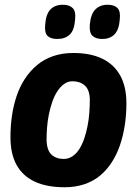

<svg xmlns="http://www.w3.org/2000/svg" viewBox="-20 -778 584 808"><path d="M252 10Q177 10 126.5 -13.5Q76 -37 50 -83.5Q24 -130 24 -201Q24 -248 30.5 -292Q37 -336 50.5 -375.5Q64 -415 85.5 -447.5Q107 -480 136.5 -504.5Q166 -529 204 -542Q242 -555 289 -555Q360 -555 409.5 -531.5Q459 -508 485.5 -461Q512 -414 512 -343Q512 -295 505 -250Q498 -205 484.5 -166Q471 -127 450 -94.5Q429 -62 400.5 -38.5Q372 -15 334.5 -2.5Q297 10 252 10ZM250 -109Q270 -110 286 -121Q302 -132 314 -151Q326 -170 334.5 -195Q343 -220 348.5 -248Q354 -276 356 -305Q358 -334 358 -360Q357 -400 337 -418Q317 -436 285 -436Q265 -436 249 -424Q233 -412 220.5 -392.5Q208 -373 199.5 -348Q191 -323 185.5 -295.5Q180 -268 178 -241Q176 -214 176 -189Q177 -146 196.5 -127.5Q216 -109 250 -109ZM410 -614Q383 -614 369 -627.5Q355 -641 358 -675Q362 -719 381.5 -738.5Q401 -758 433 -758Q461 -758 474.5 -744Q488 -730 484 -696Q481 -653 462 -633.5Q443 -614 410 -614ZM221 -614Q193 -614 180 -627Q167 -640 170 -673Q173 -718 192 -738Q211 -758 245 -758Q272 -758 286 -744Q300 -730 296 -696Q293 -651 273.5 -632.5Q254 -614 221 -614Z"/></svg>

Font: Georama ExtraCondensed Thin
Style: Bold Italic
Weight: 700
Italic angle: -9°
Version: Version 1.001